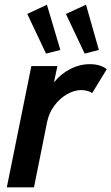

<svg xmlns="http://www.w3.org/2000/svg" viewBox="-20 -805 478 825"><path d="M114.7 -521H226.6L212.4 -453.6H214.4Q239.7 -486.3 280.8 -507.8Q321.8 -529.3 366.2 -529.3Q391.6 -529.3 410.4 -522.7Q429.2 -516.1 438.5 -507.3L376 -404.8Q370.1 -410.2 356.4 -414.1Q342.8 -418 329.1 -418Q299.8 -418 268.6 -400.4Q237.3 -382.8 213.6 -351.1Q189.9 -319.3 182.1 -279.3L126 0H9.3ZM97.2 -745.1 181.6 -784.7 239.3 -590.3 177.7 -574.7ZM263.2 -745.1 349.6 -784.7 404.8 -590.3 343.8 -574.7Z"/></svg>

Font: Reddit Sans Vanilla SemiBold
Style: Italic
Weight: 600
Italic angle: -11.25°
Designer: Stephen Hutchings
Version: Version 1.013